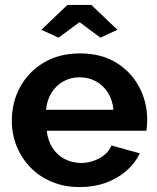

<svg xmlns="http://www.w3.org/2000/svg" viewBox="-20 -750 639 780"><path d="M28 -259Q28 -334 61.5 -396Q95 -458 157.5 -495.5Q220 -533 305 -533Q391 -533 452 -495.5Q513 -458 545.5 -396.5Q578 -335 578 -264Q578 -252 577 -239.5Q576 -227 575 -219H170Q174 -179 193.5 -149Q213 -119 243.5 -103.5Q274 -88 309 -88Q349 -88 384.5 -107.5Q420 -127 433 -159L548 -127Q529 -87 493.5 -56Q458 -25 410 -7.5Q362 10 304 10Q241 10 190 -11.5Q139 -33 103 -70.5Q67 -108 47.5 -156.5Q28 -205 28 -259ZM441 -304Q437 -344 418.5 -373.5Q400 -403 370 -419.5Q340 -436 303 -436Q267 -436 237.5 -419.5Q208 -403 189.5 -373.5Q171 -344 167 -304ZM148 -629 254 -730H351L457 -629L388 -597L303 -660L218 -597Z"/></svg>

Font: YasnoRaleway
Style: Bold
Weight: 700
Designer: Matt McInerney, Pablo Impallari, Rodrigo Fuenzalida
Foundry: Matt McInerney, Pablo Impallari, Rodrigo Fuenzalida
Version: Version 4.026